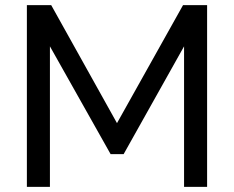

<svg xmlns="http://www.w3.org/2000/svg" viewBox="-20 -730 914 750"><path d="M699 0V-549L463 -128H412L175 -549V0H85V-710H180L437 -249L695 -710H789V0Z"/></svg>

Font: IngvarSans
Style: Regular
Weight: 500
Version: Version 3.000